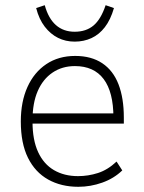

<svg xmlns="http://www.w3.org/2000/svg" viewBox="-20 -710 553 738"><path d="M281 8Q215 8 165 -20Q115 -48 87.5 -103.5Q60 -159 60 -243Q60 -319 85.5 -375.5Q111 -432 158 -463.5Q205 -495 269 -495Q331 -495 373 -467Q415 -439 435.5 -386Q456 -333 456 -258V-235H89V-274H434L416 -258Q416 -356 378.5 -406Q341 -456 268 -456Q219 -456 182 -431Q145 -406 125 -360Q105 -314 105 -248V-242Q105 -172 126.5 -125.5Q148 -79 187.5 -56Q227 -33 280 -33Q319 -33 356.5 -45Q394 -57 428 -89L450 -55Q418 -24 373 -8Q328 8 281 8ZM267 -550Q232 -550 203 -564.5Q174 -579 152 -607.5Q130 -636 119 -679L152 -690Q166 -639 195 -613.5Q224 -588 267 -588Q311 -588 339.5 -612Q368 -636 386 -690L418 -679Q405 -634 383 -605.5Q361 -577 331.5 -563.5Q302 -550 267 -550Z"/></svg>

Font: Nunito Sans 10pt SemiCondensed ExtraLight
Style: Regular
Weight: 250
Width: 4
Designer: Vernon Adams
Foundry: Vernon Adams
Version: Version 3.101;gftools[0.9.27]